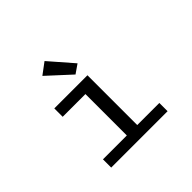

<svg xmlns="http://www.w3.org/2000/svg" viewBox="-160 -876 1069 1069"><g transform="rotate(-45 375.0 -341.0)"><path d="M153 0V-65H341V-391H162V-457H423V-65H597V0ZM379 -507 243 -632 310 -682 431 -543Z"/></g></svg>

Font: Inconsolata ExtraExpanded
Style: Regular
Weight: 400
Width: 8
Monospace: yes
Designer: Raph Levien, Cyreal, Brenton Simpson
Foundry: Raph Levien, Cyreal, Google
Version: Version 3.001; ttfautohint (v1.8.2.53-6de2)